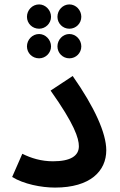

<svg xmlns="http://www.w3.org/2000/svg" viewBox="-20 -843 542 869"><path d="M157 -713C186 -713 211 -737 211 -767C211 -797 186 -823 157 -823C126 -823 102 -797 102 -767C102 -737 126 -713 157 -713ZM294 -713C324 -713 348 -737 348 -767C348 -797 324 -823 294 -823C264 -823 240 -797 240 -767C240 -737 264 -713 294 -713ZM157 -579C186 -579 211 -603 211 -633C211 -663 186 -689 157 -689C126 -689 102 -663 102 -633C102 -603 126 -579 157 -579ZM294 -579C324 -579 348 -603 348 -633C348 -663 324 -689 294 -689C264 -689 240 -663 240 -633C240 -603 264 -579 294 -579ZM35 -42C87 -10 166 6 229 6C389 6 461 -69 461 -163C461 -240 408 -358 309 -499L209 -433C317 -281 337 -217 337 -181C337 -138 300 -113 220 -113C167 -113 121 -127 81 -147Z"/></svg>

Font: Noto Sans Arabic SemBd
Style: Regular
Weight: 600
Designer: Monotype Design Team, Nadine Chahine, Nizar Qandah and Khaled Hosny
Foundry: Monotype Imaging Inc.
Version: Version 2.012